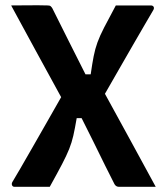

<svg xmlns="http://www.w3.org/2000/svg" viewBox="-20 -721 640 741"><path d="M36 0Q29 0 26.5 -6Q24 -12 28 -19Q37 -34 57.5 -69Q78 -104 105 -151.5Q132 -199 161 -249.5Q190 -300 216 -346Q168 -434 119.5 -522.5Q71 -611 23 -700Q59 -700 93 -700.5Q127 -701 164 -700Q172 -700 175.5 -697Q179 -694 182 -689Q214 -625 246 -561Q278 -497 310 -434H330Q336 -476 341.5 -504Q347 -532 356 -557Q365 -582 382 -615Q399 -648 427 -700H562Q570 -700 573 -694.5Q576 -689 571 -681Q562 -666 542 -631.5Q522 -597 495 -550.5Q468 -504 439.5 -454Q411 -404 385 -359Q434 -270 483 -180Q532 -90 581 0H439Q428 0 422 -10Q407 -39 385.5 -82.5Q364 -126 340.5 -174Q317 -222 295 -265H276Q269 -224 263 -197.5Q257 -171 247 -146Q237 -121 219.5 -87.5Q202 -54 172 0Z"/></svg>

Font: Recursive Sn Lnr St
Style: Bold
Weight: 700
Version: Version 1.079;hotconv 1.0.112;makeotfexe 2.5.65598; ttfautoh